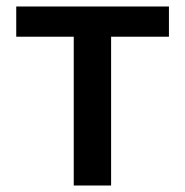

<svg xmlns="http://www.w3.org/2000/svg" viewBox="-20 -571 569 591"><path d="M207 0H322V-458H500V-551H30V-458H207Z"/></svg>

Font: Noto Sans CJK TC Medium
Style: Regular
Weight: 500
Designer: Ryoko NISHIZUKA 西塚涼子 (kana, bopomofo & ideographs); Paul D. Hunt (Latin, Greek & Cyrillic); Sandoll Communications 산돌커뮤니
Foundry: Adobe
Version: Version 2.004;hotconv 1.0.118;makeotfexe 2.5.65603